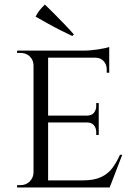

<svg xmlns="http://www.w3.org/2000/svg" viewBox="-20 -822 586 842"><path d="M191 -600V0H127V-600ZM460 -31 458 0H189V-31ZM413 -315V-285H189V-315ZM459 -600V-569H189V-600ZM516 -143 461 0H309L343 -31Q393 -31 423.5 -45.5Q454 -60 473 -85.5Q492 -111 506 -143ZM413 -287V-230H402V-243Q402 -260 392 -272.5Q382 -285 361 -285V-287ZM413 -370V-313H361V-315Q382 -315 392 -327.5Q402 -340 402 -357V-370ZM459 -572V-503H448V-518Q448 -539 434.5 -554Q421 -569 398 -569V-572ZM459 -616V-590L345 -600Q376 -600 411 -605.5Q446 -611 459 -616ZM129 -64 142 0H55V-10Q55 -10 62 -10Q69 -10 69 -10Q94 -10 110 -26Q126 -42 127 -64ZM129 -537H127Q126 -560 110 -575Q94 -590 69 -590Q69 -590 62 -590Q55 -590 55 -590V-600H142ZM304 -671 297 -664Q270 -677 243 -690.5Q216 -704 189.5 -719Q163 -734 136 -749Q144 -765 154.5 -778Q165 -791 177 -802Q198 -782 219 -760.5Q240 -739 261.5 -717Q283 -695 304 -671Z"/></svg>

Font: Cinzel
Style: Regular
Weight: 400
Designer: Natanael Gama
Version: Version 2.000